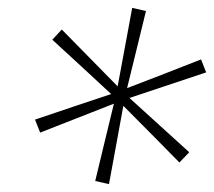

<svg xmlns="http://www.w3.org/2000/svg" viewBox="-20 -762 544 488"><path d="M222 -302Q233.5 -350.5 245.5 -399.5Q257.5 -448.5 269.5 -498.5Q222 -480 175.2 -461.5Q128.5 -443 82 -425L69 -458Q118 -474.5 166.2 -490.8Q214.5 -507 262.5 -523Q225 -558 187.5 -592.5Q150 -627 113 -661L137 -687Q172.5 -651 207.8 -615Q243 -579 279 -542.5Q288 -591.5 297.5 -642Q307 -692.5 316 -742L351 -734Q339 -685 327 -635.8Q315 -586.5 303 -538Q350 -556 397 -574.2Q444 -592.5 491 -611L504 -578Q407 -546 309 -513Q346.5 -479 384.5 -444.5Q422.5 -410 461 -375L436 -349Q400 -385.5 365 -421Q330 -456.5 293.5 -493Q284.5 -442.5 275.2 -393Q266 -343.5 257 -294Z"/></svg>

Font: Commissioner Loud Thin
Style: Italic
Weight: 100
Italic angle: -12°
Designer: Kostas Bartsokas
Foundry: Kostas Bartsokas
Version: Version 1.000; ttfautohint (v1.8.3)